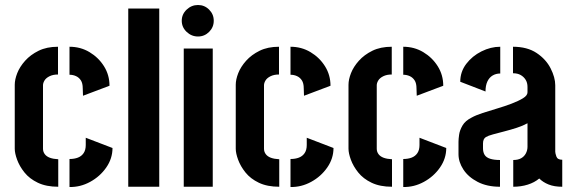

<svg xmlns="http://www.w3.org/2000/svg" viewBox="-20 -747 2296 768"><path d="M213 0Q165 0 131.5 -16Q98 -32 78 -57Q58 -82 48.5 -108Q39 -134 39 -152V-408Q39 -429 49 -454.5Q59 -480 80.5 -504Q102 -528 134.5 -544Q167 -560 212 -560V-449Q192 -449 178 -442Q164 -435 158 -425Q152 -415 152 -406V-152Q152 -140 159 -130.5Q166 -121 179.5 -116Q193 -111 213 -110ZM258 1V-111Q277 -111 291.5 -116.5Q306 -122 314.5 -134.5Q323 -147 323 -167V-196L430 -155Q430 -113 405 -77Q380 -41 340.5 -19.5Q301 2 258 1ZM312 -364 311 -393Q311 -414 303.5 -425.5Q296 -437 284 -442.5Q272 -448 258 -448V-560Q302 -560 338 -538.5Q374 -517 396 -482Q418 -447 418 -404Z M493 0V-713H617V0Z M715 0V-553H831V0ZM772 -601Q746 -601 726.5 -619.5Q707 -638 707 -664Q707 -690 726.5 -708.5Q746 -727 772 -727Q798 -727 816.5 -708.5Q835 -690 835 -664Q835 -638 816.5 -619.5Q798 -601 772 -601Z M1097 0Q1049 0 1015.5 -16Q982 -32 962 -57Q942 -82 932.5 -108Q923 -134 923 -152V-408Q923 -429 933 -454.5Q943 -480 964.5 -504Q986 -528 1018.5 -544Q1051 -560 1096 -560V-449Q1076 -449 1062 -442Q1048 -435 1042 -425Q1036 -415 1036 -406V-152Q1036 -140 1043 -130.5Q1050 -121 1063.5 -116Q1077 -111 1097 -110ZM1142 1V-111Q1161 -111 1175.5 -116.5Q1190 -122 1198.5 -134.5Q1207 -147 1207 -167V-196L1314 -155Q1314 -113 1289 -77Q1264 -41 1224.5 -19.5Q1185 2 1142 1ZM1196 -364 1195 -393Q1195 -414 1187.5 -425.5Q1180 -437 1168 -442.5Q1156 -448 1142 -448V-560Q1186 -560 1222 -538.5Q1258 -517 1280 -482Q1302 -447 1302 -404Z M1548 0Q1500 0 1466.5 -16Q1433 -32 1413 -57Q1393 -82 1383.5 -108Q1374 -134 1374 -152V-408Q1374 -429 1384 -454.5Q1394 -480 1415.5 -504Q1437 -528 1469.5 -544Q1502 -560 1547 -560V-449Q1527 -449 1513 -442Q1499 -435 1493 -425Q1487 -415 1487 -406V-152Q1487 -140 1494 -130.5Q1501 -121 1514.5 -116Q1528 -111 1548 -110ZM1593 1V-111Q1612 -111 1626.5 -116.5Q1641 -122 1649.5 -134.5Q1658 -147 1658 -167V-196L1765 -155Q1765 -113 1740 -77Q1715 -41 1675.5 -19.5Q1636 2 1593 1ZM1647 -364 1646 -393Q1646 -414 1638.5 -425.5Q1631 -437 1619 -442.5Q1607 -448 1593 -448V-560Q1637 -560 1673 -538.5Q1709 -517 1731 -482Q1753 -447 1753 -404Z M1980 0Q1928 0 1890.5 -19.5Q1853 -39 1833.5 -69Q1814 -99 1814 -130V-180Q1814 -191 1816.5 -208.5Q1819 -226 1830 -245Q1841 -264 1867 -277Q1883 -286 1910.5 -295Q1938 -304 1968.5 -313Q1999 -322 2026.5 -332.5Q2054 -343 2072 -354Q2090 -365 2090 -378V-399Q2090 -416 2082.5 -428Q2075 -440 2062.5 -447Q2050 -454 2032 -454V-560Q2089 -560 2126.5 -535Q2164 -510 2182.5 -473.5Q2201 -437 2201 -406V-140Q2201 -134 2205.5 -121Q2210 -108 2229 -108V0Q2197 0 2174.5 -9Q2152 -18 2137 -33Q2118 -17 2091 -8.5Q2064 0 2033 0V-107Q2052 -107 2064.5 -114Q2077 -121 2083.5 -133.5Q2090 -146 2090 -160V-254Q2072 -244 2047.5 -236Q2023 -228 1997.5 -221.5Q1972 -215 1952 -209.5Q1932 -204 1924 -199Q1912 -192 1912 -173V-154Q1912 -138 1918.5 -127.5Q1925 -117 1940.5 -112Q1956 -107 1980 -107ZM1922 -381 1821 -420Q1821 -460 1845 -491.5Q1869 -523 1906 -541.5Q1943 -560 1981 -560V-453Q1964 -453 1950.5 -445Q1937 -437 1929.5 -421Q1922 -405 1922 -381Z"/></svg>

Font: Stick No Bills ExtraLight
Style: Bold
Weight: 700
Version: Version 2.000